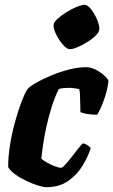

<svg xmlns="http://www.w3.org/2000/svg" viewBox="-20 -780 472 800"><path d="M172 0Q161 0 138.5 -7Q116 -14 90.5 -26Q65 -38 44 -53Q23 -68 14 -84Q14 -128 22 -177.5Q30 -227 43 -273.5Q56 -320 69.5 -355.5Q83 -391 94 -408Q103 -419 129.5 -434.5Q156 -450 192 -465Q228 -480 266.5 -490Q305 -500 338 -500Q359 -500 380 -489Q401 -478 416 -464Q431 -450 432 -441Q427 -402 412.5 -362Q398 -322 385 -302Q361 -302 341.5 -305.5Q322 -309 315 -313Q315 -321 314.5 -340Q314 -359 313.5 -379.5Q313 -400 310 -409Q299 -411 287.5 -412.5Q276 -414 267 -414Q257 -414 245.5 -413Q234 -412 225 -409Q208 -375 195 -333.5Q182 -292 173 -250.5Q164 -209 159 -174Q154 -139 152 -119Q158 -113 173.5 -104Q189 -95 206.5 -88Q224 -81 235 -81Q240 -81 251.5 -93.5Q263 -106 277 -124Q291 -142 304 -158.5Q317 -175 325 -183Q336 -181 345.5 -174.5Q355 -168 358 -163Q348 -130 325.5 -92Q303 -54 265.5 -27Q228 0 172 0ZM271 -575Q259 -575 243 -593Q227 -611 215 -634.5Q203 -658 203 -674Q203 -686 218.5 -700.5Q234 -715 256.5 -729Q279 -743 300 -751.5Q321 -760 332 -760Q345 -760 359.5 -741.5Q374 -723 384 -699.5Q394 -676 394 -660Q394 -647 379.5 -632.5Q365 -618 344 -605Q323 -592 303 -583.5Q283 -575 271 -575Z"/></svg>

Font: Texturina 12pt Black
Style: Italic
Weight: 900
Italic angle: -11°
Designer: Guillermo Torres Carreño
Foundry: Omnibus-Type
Version: Version 1.002